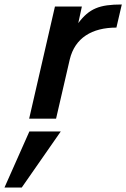

<svg xmlns="http://www.w3.org/2000/svg" viewBox="-51 -529 563 856"><path d="M79 0H199L260 -264C283 -360 359 -406 468 -406L492 -509C392 -509 347 -491 298 -426L314 -500H194ZM220 57H80L-31 307H46Z"/></svg>

Font: Perun SemiBold Italic
Style: Regular
Weight: 400
Italic angle: -12°
Foundry: Copyright (c) Stefan Peev, Context Ltd, 2016
Version: Version 1.026